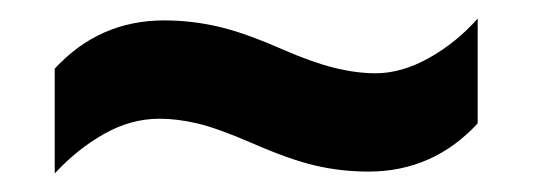

<svg xmlns="http://www.w3.org/2000/svg" viewBox="-20 -456 575 207"><path d="M251 -302Q214 -318 192.5 -323Q171 -328 152 -328Q121 -328 92 -311.5Q63 -295 39 -269V-382Q87 -434 157 -434Q186 -434 214.5 -427.5Q243 -421 284 -403Q316 -389 340 -383Q364 -377 385 -377Q413 -377 442.5 -393.5Q472 -410 495 -436V-323Q447 -271 377 -271Q348 -271 320 -277.5Q292 -284 251 -302Z"/></svg>

Font: Noto Sans Tamil SemiCondensed
Style: Bold
Weight: 700
Width: 4
Designer: Jelle Bosma - Monotype Design Team
Foundry: Monotype Imaging Inc.
Version: Version 2.004; ttfautohint (v1.8.4.7-5d5b)